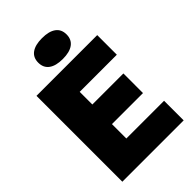

<svg xmlns="http://www.w3.org/2000/svg" viewBox="-280 -1068 1170 1170"><g transform="rotate(-45 305.0 -482.5)"><path d="M49.5 0V-740H573V-571H253V-462H520.5V-293H253V-169H578V0ZM322 -785Q263 -785 231.5 -808Q200 -831 200 -875Q200 -919.5 231.5 -942.2Q263 -965 322 -965Q381 -965 412.5 -942.2Q444 -919.5 444 -875Q444 -831 412.5 -808Q381 -785 322 -785Z"/></g></svg>

Font: Encode Sans SemiCondensed SemiCondensed Black
Style: Regular
Weight: 900
Width: 4
Designer: Multiple Designers
Foundry: Impallari Type
Version: Version 3.000; ttfautohint (v1.8.3) -l 8 -r 50 -G 200 -x 14 